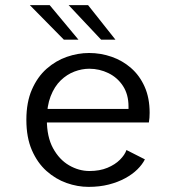

<svg xmlns="http://www.w3.org/2000/svg" viewBox="-20 -719 690 750"><path d="M326 11Q283 11 240 -4.2Q197 -19.5 161.5 -51.2Q126 -83 104.5 -132.5Q83 -182 83 -251Q83 -320 104.8 -369.5Q126.5 -419 162.2 -450.5Q198 -482 241.2 -497Q284.5 -512 328 -512Q373.5 -512 416 -497.2Q458.5 -482.5 492 -453.2Q525.5 -424 545 -380.2Q564.5 -336.5 564.5 -278.5Q564.5 -270 563.8 -259Q563 -248 561.5 -240.5H144V-293.5H482Q482 -297 482 -298.2Q482 -299.5 482 -303Q482 -350 460.5 -383Q439 -416 403.8 -433.2Q368.5 -450.5 328.5 -450.5Q300 -450.5 270.8 -439.5Q241.5 -428.5 217 -404.8Q192.5 -381 177.8 -343Q163 -305 163 -251.5Q163 -184.5 187.2 -140Q211.5 -95.5 249.8 -73.2Q288 -51 329.5 -51Q369.5 -51 399.5 -63.5Q429.5 -76 448.5 -95Q467.5 -114 474 -133L546 -96.5Q536 -76.5 516.5 -57.2Q497 -38 469 -22.8Q441 -7.5 405 1.8Q369 11 326 11ZM375 -564 248 -699H324L431 -564ZM229.5 -564 96.5 -699H174L286.5 -564Z"/></svg>

Font: Trispace Thin Light
Style: Regular
Weight: 300
Version: Version 1.210